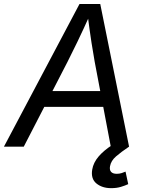

<svg xmlns="http://www.w3.org/2000/svg" viewBox="-42 -748 746 979"><path d="M-22 0 363.3 -727.5H469.2L616.2 0H522.9L440.9 -432.6Q434.1 -468.8 424.6 -530.3Q415 -591.8 403.3 -684.1H421.9Q381.8 -595.2 352.5 -534.4Q323.2 -473.6 302.2 -432.6L79.1 0ZM145.5 -203.1 158.7 -283.7H529.3L516.1 -203.1ZM524.9 211.4Q479 211.4 449.7 187.5Q420.4 163.6 428.2 116.7Q434.1 81.1 460.9 49.8Q487.8 18.6 531.2 -9.3L615.7 0Q575.7 26.9 549.8 49.3Q523.9 71.8 519 99.6Q515.6 118.2 524.4 128.2Q533.2 138.2 553.2 138.2Q566.9 138.2 578.4 134.5Q589.8 130.9 598.1 127L611.8 190.9Q596.2 198.2 574.5 204.8Q552.7 211.4 524.9 211.4Z"/></svg>

Font: Inter 17pt
Style: Italic
Weight: 400
Italic angle: -9.3988°
Version: Version 4.001;git-66647c0bb